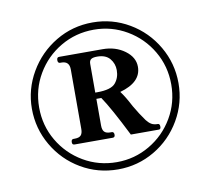

<svg xmlns="http://www.w3.org/2000/svg" viewBox="-58 -823 627 574"><g transform="rotate(-10 255.5 -536.0)"><path d="M479 -536Q479 -476 449 -424.5Q419 -373 368 -343Q317 -313 257 -313Q196 -313 145 -343Q94 -373 64 -424.5Q34 -476 34 -536Q34 -595 64 -646.5Q94 -698 145 -728.5Q196 -759 257 -759Q317 -759 368 -729Q419 -699 449 -647.5Q479 -596 479 -536ZM457 -536Q457 -591 430 -637Q403 -683 357 -710Q311 -737 257 -737Q202 -737 156 -710Q110 -683 83 -637Q56 -591 56 -536Q56 -481 83 -435Q110 -389 156 -362Q202 -335 257 -335Q311 -335 357 -362Q403 -389 430 -435Q457 -481 457 -536ZM403 -417Q403 -409 397 -409H312Q268 -497 244 -532H229V-451Q229 -438 234.5 -432Q240 -426 253 -426H257Q264 -426 264 -417Q264 -409 257 -409H141Q134 -409 134 -417Q134 -426 141 -426H145Q158 -426 163.5 -432Q169 -438 169 -451V-632Q169 -657 145 -657H141Q134 -657 134 -666Q134 -675 141 -675H273Q312 -675 340 -654.5Q368 -634 368 -605Q368 -558 303 -540Q316 -523 332 -492Q347 -466 363 -444Q370 -435 377.5 -430.5Q385 -426 397 -426Q403 -426 403 -417ZM229 -551H235Q277 -551 290.5 -567Q304 -583 304 -606Q304 -626 291.5 -641Q279 -656 253 -656Q240 -656 234.5 -652Q229 -648 229 -638Z"/></g></svg>

Font: Shippori Mincho ExtraBold
Style: Regular
Weight: 800
Designer: FONTDASU
Foundry: FONTDASU / Google Inc. / but / Adobe
Version: Version 3.110; ttfautohint (v1.8.3)